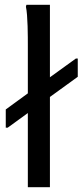

<svg xmlns="http://www.w3.org/2000/svg" viewBox="-20 -780 344 800"><path d="M304 -536H296L188 -458V-760H90L88 -752C96 -716 96 -628 96 -588V-391L4 -324V-248H12L96 -309V0H188V-376L304 -460Z"/></svg>

Font: Kufam Arabic Latin Roman Normal
Style: Regular
Weight: 400
Designer: Wael Morcos & Artur Schmal
Version: Version 1.200;PS 001.200;hotconv 1.0.88;makeotf.lib2.5.64775